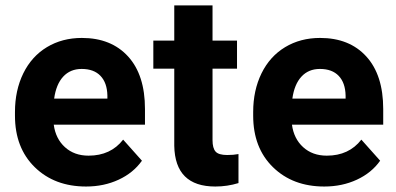

<svg xmlns="http://www.w3.org/2000/svg" viewBox="-20 -678 1459 708"><path d="M297.4 9.8Q181.2 9.8 108.2 -61.5Q35.2 -132.8 35.2 -251.5V-265.1Q35.2 -344.7 65.9 -407.5Q96.7 -470.2 153.1 -504.2Q209.5 -538.1 281.7 -538.1Q390.1 -538.1 452.4 -469.7Q514.6 -401.4 514.6 -275.9V-218.3H178.2Q185.1 -166.5 219.5 -135.3Q253.9 -104 306.6 -104Q388.2 -104 434.1 -163.1L503.4 -85.4Q471.7 -40.5 417.5 -15.4Q363.3 9.8 297.4 9.8ZM281.2 -423.8Q239.3 -423.8 213.1 -395.5Q187 -367.2 179.7 -314.5H376V-325.7Q375 -372.6 350.6 -398.2Q326.2 -423.8 281.2 -423.8Z M763.7 -658.2V-528.3H854V-424.8H763.7V-161.1Q763.7 -131.8 774.9 -119.1Q786.1 -106.4 817.9 -106.4Q841.3 -106.4 859.4 -109.9V-2.9Q817.9 9.8 773.9 9.8Q625.5 9.8 622.6 -140.1V-424.8H545.4V-528.3H622.6V-658.2Z M1175.8 9.8Q1059.6 9.8 986.6 -61.5Q913.6 -132.8 913.6 -251.5V-265.1Q913.6 -344.7 944.3 -407.5Q975.1 -470.2 1031.5 -504.2Q1087.9 -538.1 1160.2 -538.1Q1268.6 -538.1 1330.8 -469.7Q1393.1 -401.4 1393.1 -275.9V-218.3H1056.6Q1063.5 -166.5 1097.9 -135.3Q1132.3 -104 1185.1 -104Q1266.6 -104 1312.5 -163.1L1381.8 -85.4Q1350.1 -40.5 1295.9 -15.4Q1241.7 9.8 1175.8 9.8ZM1159.7 -423.8Q1117.7 -423.8 1091.6 -395.5Q1065.4 -367.2 1058.1 -314.5H1254.4V-325.7Q1253.4 -372.6 1229 -398.2Q1204.6 -423.8 1159.7 -423.8Z"/></svg>

Font: Roboto-o
Style: o-Bold
Weight: 700
Designer: Google
Version: Version 2.134; 2016; ttfautohint (v1.6)